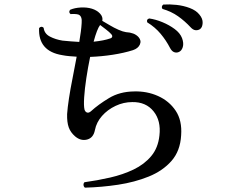

<svg xmlns="http://www.w3.org/2000/svg" viewBox="-20 -822 1040 884"><path d="M371 42Q365 37 364.5 29.5Q364 22 369 17Q428 9 487 -4.5Q546 -18 595 -41.5Q644 -65 676 -103Q708 -141 714 -198Q722 -266 687 -309.5Q652 -353 589 -352Q549 -352 512 -334.5Q475 -317 449.5 -288Q424 -259 417 -223Q410 -187 381 -179.5Q352 -172 326 -194Q305 -212 296.5 -235.5Q288 -259 289 -297Q291 -326 297.5 -369Q304 -412 314 -461.5Q324 -511 333 -561Q316 -562 299 -563.5Q282 -565 267 -568Q155 -586 160 -693Q171 -704 181 -694Q184 -667 210 -653.5Q236 -640 268 -635Q307 -631 345 -629Q349 -653 352 -675Q355 -697 356 -716Q359 -748 341 -755Q335 -757 323.5 -757.5Q312 -758 305 -757Q294 -766 303 -777Q324 -786 352 -787.5Q380 -789 403 -782Q426 -775 440.5 -759.5Q455 -744 451 -726Q465 -718 485 -706Q505 -694 525.5 -685Q546 -676 560 -674Q579 -673 593.5 -667.5Q608 -662 618 -651Q632 -635 624 -617Q616 -599 592 -591Q551 -578 499.5 -570Q448 -562 395 -560Q385 -512 377.5 -462.5Q370 -413 367.5 -374Q365 -335 369 -318Q372 -307 380.5 -304Q389 -301 399 -310Q433 -341 482 -370.5Q531 -400 596 -401Q656 -403 707.5 -380Q759 -357 789 -312Q819 -267 814 -199Q810 -127 769.5 -81Q729 -35 664.5 -9Q600 17 524 28.5Q448 40 371 42ZM802 -582Q792 -578 781.5 -582Q771 -586 763 -601Q745 -636 719.5 -666.5Q694 -697 658 -719Q653 -733 667 -737Q696 -733 727.5 -720Q759 -707 784 -688.5Q809 -670 818 -647Q827 -623 821.5 -605Q816 -587 802 -582ZM901 -688Q892 -682 880.5 -683Q869 -684 858 -696Q831 -725 800 -747Q769 -769 728 -781Q724 -786 725.5 -792Q727 -798 732 -801Q760 -803 792.5 -799.5Q825 -796 854 -785Q883 -774 898 -755Q914 -736 913 -716Q912 -696 901 -688ZM411 -630Q459 -635 487 -645Q495 -647 496.5 -653Q498 -659 491 -666Q484 -674 468.5 -686Q453 -698 441 -707Q427 -689 411 -630Z"/></svg>

Font: Zen Old Mincho SemiBold
Style: Regular
Weight: 600
Version: Version 1.500